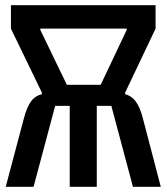

<svg xmlns="http://www.w3.org/2000/svg" viewBox="-20 -718 640 738"><path d="M2 0H109L192 -311H248V0H352V-311H408L491 0H598L530 -260C514 -325 491 -348 461 -356V-362L578 -608V-698H22V-608L141 -362V-356C109 -348 88 -326 71 -260ZM237 -392 135 -603V-608H467V-603L367 -392Z"/></svg>

Font: IBM Plex Mono Medm
Style: Regular
Weight: 500
Monospace: yes
Designer: Mike Abbink, Paul van der Laan, Pieter van Rosmalen
Foundry: Bold Monday
Version: Version 2.004